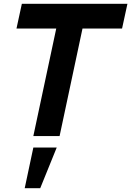

<svg xmlns="http://www.w3.org/2000/svg" viewBox="-20 -710 685 1002"><path d="M154 0 301 -690H438L291 0ZM66 -561 94 -690H645L617 -561ZM109 272 154 60H276L190 272Z"/></svg>

Font: Radio Canada Big SemiBold
Style: Italic
Weight: 600
Italic angle: -12°
Designer: Étienne Aubert Bonn
Foundry: Coppers and Brasses
Version: Version 1.001